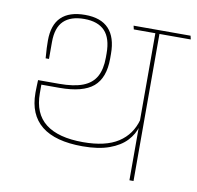

<svg xmlns="http://www.w3.org/2000/svg" viewBox="-73 -710 807 785"><g transform="rotate(10 330.5 -317.0)"><path d="M531 -615H514V0H531ZM445 -610.5H661L657.5 -625.5H441.5ZM421 -625.5 424.5 -610.5H610.5L606.5 -625.5ZM90 -431.5H104V-501.5Q104 -561.5 133 -589.5Q162 -617.5 218 -617.5Q275 -617.5 303.5 -587.5Q332 -557.5 332 -494.5V-477.5Q332 -429 315 -398.2Q298 -367.5 260.8 -353Q223.5 -338.5 162.5 -338.5H75L83.5 -322.5H166.5Q263.5 -322.5 306.8 -359.2Q350 -396 350 -476V-496Q350 -564.5 317.2 -599.5Q284.5 -634.5 218.5 -634.5Q153 -634.5 119.8 -602.2Q86.5 -570 86.5 -504.5Q86.5 -491.5 87.2 -474Q88 -456.5 90 -431.5ZM73.5 -290V-285Q73.5 -195 130.5 -149.2Q187.5 -103.5 300.5 -103.5Q366.5 -103.5 411.2 -119.8Q456 -136 481.8 -163.5Q507.5 -191 516.5 -224.5H517.5L515 -252Q498 -188.5 445.5 -154.5Q393 -120.5 299.5 -120.5Q197 -120.5 144.2 -161.5Q91.5 -202.5 91.5 -287V-332.5L75 -338.5Q74.5 -325 74 -312.2Q73.5 -299.5 73.5 -290Z"/></g></svg>

Font: Anek Devanagari Medium Thin
Style: Regular
Weight: 250
Version: Version 1.003